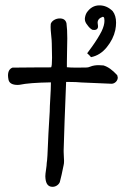

<svg xmlns="http://www.w3.org/2000/svg" viewBox="-20 -701 475 726"><path d="M307.6 -652.8Q326.2 -680.7 356 -680.7Q384.3 -680.7 406.2 -658.7Q418.9 -642.1 418.9 -615.2Q418.9 -602.1 416 -587.4Q408.7 -553.2 383.8 -522.5Q358.9 -491.7 324.2 -484.9Q316.9 -493.7 309.6 -499.5Q315.4 -507.8 328.6 -525.4Q350.6 -556.2 364.3 -583Q375 -605.5 375 -622.6Q375 -626 374 -632.8Q373.5 -636.2 369.1 -637.7Q349.1 -630.9 349.1 -615.2Q349.1 -612.3 349.6 -610.8Q351.6 -600.1 350.1 -596.2Q345.7 -585 329.1 -588.4Q318.8 -593.8 309.6 -607.4Q300.8 -617.7 300.8 -629.9Q301.8 -642.6 307.6 -652.8ZM171.9 -610.8Q175.3 -620.1 185.1 -625.7Q194.8 -631.3 206.1 -631.3Q227.1 -631.3 231.4 -612.8Q234.4 -590.3 234.4 -555.7Q234.4 -540 233.6 -509.3Q232.9 -478.5 232.9 -463.4V-446.8Q245.1 -445.3 270 -445.3Q295.4 -445.3 308.1 -445.8Q313.5 -445.8 321.8 -449.2Q335 -454.6 353 -454.6Q359.4 -454.6 371.1 -453.6Q396.5 -446.3 423.3 -416.5Q425.3 -410.6 425.3 -408.2Q425.3 -398.9 418.5 -391.8Q411.6 -384.8 402.3 -384.3Q324.2 -387.2 287.6 -389.2Q268.1 -391.1 243.7 -391.1H230Q223.1 -223.6 220.7 -133.3V-127Q220.7 -121.6 221.4 -110.1Q222.2 -98.6 222.2 -92.8Q222.2 -82.5 220.7 -77.1Q212.4 -35.2 206.1 -12.2Q202.6 -4.4 195.1 0.5Q187.5 5.4 178.7 5.4H177.7Q154.8 4.9 151.9 -26.4Q151.4 -28.8 151.4 -34.2Q151.4 -43 154.1 -59.8Q156.7 -76.7 156.7 -84.5Q158.2 -92.3 159.4 -113.5Q160.6 -134.8 161.6 -161.4Q162.6 -188 163.1 -195.3Q164.1 -209 165.5 -236.8Q167 -264.6 168 -278.8Q168 -294.9 170.2 -330.1Q172.4 -365.2 172.4 -383.8V-389.6Q89.4 -388.2 54.2 -380.4Q52.7 -380.4 50.3 -380.1Q47.9 -379.9 46.9 -379.9Q16.6 -379.9 12.2 -399.4Q10.3 -409.2 10.3 -415.5Q10.3 -439 27.3 -445.3Q55.2 -445.8 106.2 -446Q157.2 -446.3 173.3 -446.3Q176.8 -451.2 176.8 -482.4Q176.8 -500.5 175.8 -536.6Q175.8 -546.9 173.6 -567.4Q171.4 -587.9 171.4 -599.1Q171.4 -606.9 171.9 -610.8Z"/></svg>

Font: Avessa
Style: Medium
Weight: 500
Designer: Arman Khorramak
Foundry: Arman Khorramak
Version: Version 1.000; ttfautohint (v1.8.1)